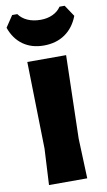

<svg xmlns="http://www.w3.org/2000/svg" viewBox="-114 -947 553 994"><g transform="rotate(-10 163.0 -450.0)"><path d="M253 -210 261 0H60L70 -190L60 -647H264ZM341 -840Q318 -780 271.5 -748Q225 -716 160 -716Q96 -716 51 -748Q6 -780 -15 -840L25 -900H52Q69 -876 98.5 -863Q128 -850 167 -850Q202 -850 230 -863Q258 -876 274 -900H301Z"/></g></svg>

Font: Luna Sans Black
Style: Regular
Weight: 900
Designer: Juan Pablo del Peral
Foundry: Huerta Tipografica
Version: Version 2.001; ttfautohint (v1.5)